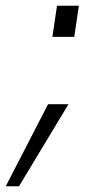

<svg xmlns="http://www.w3.org/2000/svg" viewBox="-65 -491 325 667"><path d="M-45 156 102 -129H173L1 156ZM117 -363 133 -471H209L193 -363Z"/></svg>

Font: Hanken Grotesk Light
Style: Italic
Weight: 300
Italic angle: -8°
Designer: Alfredo Marco Pradil
Foundry: Hanken Design Co.
Version: Version 3.013